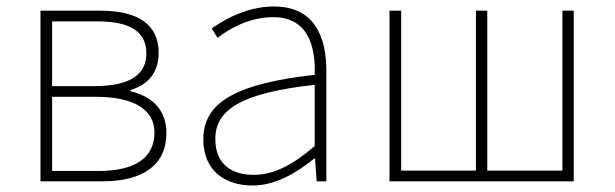

<svg xmlns="http://www.w3.org/2000/svg" viewBox="-20 -560 1898 593"><path d="M105 0H296C419 0 494 -48 494 -150C494 -229 438 -266 383 -278V-282C431 -297 470 -329 470 -397C470 -486 404 -527 290 -527H105ZM141 -294V-494H281C387 -494 432 -459 432 -395C432 -333 387 -294 271 -294ZM141 -32V-261H276C393 -261 457 -222 457 -151C457 -73 398 -32 285 -32Z M760 13C830 13 896 -26 950 -70H953L958 0H988V-341C988 -448 950 -540 826 -540C740 -540 667 -496 634 -472L652 -443C686 -470 749 -507 824 -507C933 -507 955 -414 952 -329C715 -302 608 -247 608 -130C608 -30 678 13 760 13ZM763 -20C699 -20 645 -50 645 -131C645 -220 723 -273 952 -298V-109C883 -50 826 -20 763 -20Z M1183 0H1752V-527H1717V-33H1485V-527H1450V-33H1219V-527H1183Z"/></svg>

Font: Harano Aji Gothic KR ExtraLight
Style: Regular
Weight: 250
Foundry: Masamichi Hosoda
Version: HaranoAjiGothicKR-ExtraLight version 20220220;ttx 4.29.1